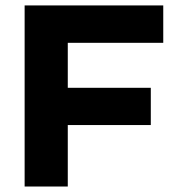

<svg xmlns="http://www.w3.org/2000/svg" viewBox="-20 -680 638 700"><path d="M69.8 0V-660.2H575.2V-523.9H227.1V-359.9H529.8V-224.1H227.1V0Z"/></svg>

Font: Human Sans
Style: Bold
Weight: 700
Designer: Tim Radville
Foundry: Continuum
Version: Version 1.000;FEAKit 1.0